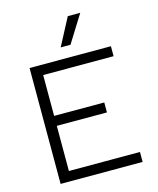

<svg xmlns="http://www.w3.org/2000/svg" viewBox="-134 -1025 918 1117"><g transform="rotate(-15 325.0 -466.0)"><path d="M90 0V-698H580V-638H156V-392H458V-332H156V-60H584V0ZM296 -767 383 -932H458L355 -767Z"/></g></svg>

Font: Azeret Mono ExtraLight
Style: Regular
Weight: 250
Designer: Martin Vácha
Foundry: Displaay
Version: Version 1.002